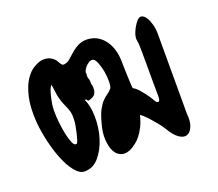

<svg xmlns="http://www.w3.org/2000/svg" viewBox="-88 -589 811 715"><g transform="rotate(-20 318.0 -231.5)"><path d="M257.8 -147Q266.1 -178.7 275.6 -196Q285.2 -213.4 294.4 -223.1Q303.7 -232.9 313.2 -239.3Q322.8 -245.6 331.5 -255.9Q335.9 -261.7 336.4 -281Q336.9 -300.3 333.3 -321.3Q329.6 -342.3 322.5 -360.1Q315.4 -377.9 305.7 -379.4Q298.8 -380.4 291 -375.5Q283.2 -370.6 277.3 -363.8Q271.5 -356.9 268.3 -349.4Q265.1 -341.8 267.6 -338.9Q265.1 -326.2 268.3 -318.8Q271.5 -311.5 271 -295.9Q271 -296.9 272.5 -291.7Q273.9 -286.6 273.9 -278.3Q273.9 -270 270.8 -261.5Q267.6 -252.9 257.8 -247.6Q245.6 -241.7 241.7 -241.7Q237.8 -241.7 237.3 -243.4Q236.8 -245.1 235.6 -247.1Q234.4 -249 228 -249Q241.7 -220.2 242.2 -177Q242.7 -133.8 230.5 -94Q218.3 -54.2 194.8 -26.4Q171.4 1.5 137.2 1.5Q117.7 1.5 99.1 -21.7Q80.6 -44.9 66.7 -79.8Q52.7 -114.7 43.5 -155Q34.2 -195.3 31.2 -231Q26.9 -292 36.4 -332Q45.9 -372.1 61.8 -395.8Q77.6 -419.4 96.2 -429.9Q114.7 -440.4 127.9 -442.4Q147.5 -444.3 160.2 -438Q172.9 -431.6 180.2 -421.9Q189.9 -403.3 194.8 -400.6Q199.7 -397.9 206.1 -400.4Q214.8 -401.4 223.9 -408.9Q232.9 -416.5 242.9 -425.8Q252.9 -435.1 264.9 -443.1Q276.9 -451.2 290 -455.1Q310.1 -460 331.1 -455.1Q352.1 -450.2 368.2 -435.5Q384.3 -420.9 394.5 -397.5Q404.8 -374 406.2 -342.3Q406.2 -341.8 406.5 -323.7Q406.7 -305.7 407.7 -284.4Q408.7 -263.2 409.4 -245.8Q410.2 -228.5 411.6 -228.5Q420.4 -224.1 429.9 -213.9Q439.5 -203.6 448.2 -192.1Q457 -180.7 463.9 -169.9Q470.7 -159.2 473.6 -153.8Q474.1 -152.3 477.1 -150.1Q480 -147.9 482.9 -147.9Q485.8 -147.9 488 -152.3Q490.2 -156.7 490.2 -168.9Q489.7 -191.9 489.7 -227.1Q489.7 -262.2 489.7 -296.4Q489.7 -330.6 489.3 -356.7Q488.8 -382.8 487.3 -386.2Q482.9 -401.4 491.9 -422.9Q501 -444.3 514.2 -460Q524.4 -471.2 533.9 -468.3Q543.5 -465.3 550.8 -453.9Q558.1 -442.4 563 -424.6Q567.9 -406.7 567.9 -388.2V-70.8Q571.3 -39.6 563.2 -20Q555.2 -0.5 541.3 4.6Q527.3 9.8 509.5 -2.4Q491.7 -14.6 473.6 -45.9Q467.8 -55.7 456.8 -69.3Q445.8 -83 434.3 -95.9Q422.9 -108.9 413.3 -117.4Q403.8 -126 401.9 -125Q396 -100.1 386.5 -81.5Q377 -63 366.9 -50.5Q356.9 -38.1 346.9 -30.8Q336.9 -23.4 331.5 -20Q308.1 -6.8 289.8 -11.7Q271.5 -16.6 261.5 -34.4Q251.5 -52.2 249.3 -81.8Q247.1 -111.3 257.8 -147ZM106.9 -238.3Q106.9 -225.6 109.4 -202.1Q111.8 -178.7 116.5 -156.2Q121.1 -133.8 127.7 -118.2Q134.3 -102.5 144 -105.5Q147 -106.4 150.1 -116.2Q153.3 -126 156.7 -140.4Q160.2 -154.8 162.8 -169.4Q165.5 -184.1 165.5 -194.8Q166.5 -214.4 162.4 -228Q158.2 -241.7 149.9 -259.3Q139.6 -283.7 136 -307.9Q132.3 -332 131.3 -342.3Q131.3 -345.7 127 -339.4Q122.6 -333 118.2 -318.1Q113.8 -303.2 109.9 -282.7Q106 -262.2 106.9 -238.3Z"/></g></svg>

Font: AKL 022
Style: Regular
Weight: 400
Designer: AKL
Foundry: AKL
Version: Version 2.053;August 19, 2024;FontCreator 13.0.0.2675 64-bit